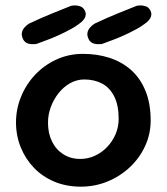

<svg xmlns="http://www.w3.org/2000/svg" viewBox="-20 -702 625 720"><path d="M283 -2Q229 -2 184.5 -20.5Q140 -39 108 -72Q76 -105 58 -149Q40 -193 40 -243Q40 -293 59 -339.5Q78 -386 112 -422Q146 -458 192 -479Q238 -500 291 -500Q345 -500 391 -485Q437 -470 471.5 -439.5Q506 -409 525.5 -361.5Q545 -314 545 -250Q545 -200 524.5 -155Q504 -110 467.5 -75.5Q431 -41 383.5 -21.5Q336 -2 283 -2ZM281 -106Q310 -106 336 -118Q362 -130 382 -151Q402 -172 413.5 -199Q425 -226 425 -256Q425 -307 408.5 -340Q392 -373 363 -388.5Q334 -404 296 -404Q268 -404 243 -390Q218 -376 199.5 -352.5Q181 -329 170.5 -300.5Q160 -272 160 -242Q160 -202 175 -171.5Q190 -141 217.5 -123.5Q245 -106 281 -106ZM116 -537Q116 -537 110.5 -536.5Q105 -536 96.5 -536.5Q88 -537 80 -541Q72 -545 67 -554Q60 -568 62 -579Q64 -590 71 -598Q78 -606 84 -610Q90 -614 90 -614Q139 -637 176.5 -652Q214 -667 246 -680Q246 -680 251.5 -681Q257 -682 265 -681.5Q273 -681 281.5 -678Q290 -675 296 -666Q302 -656 301.5 -647.5Q301 -639 297 -633Q293 -627 289.5 -623.5Q286 -620 286 -620Q268 -605 246 -593Q224 -581 201 -570.5Q178 -560 156.5 -552Q135 -544 116 -537ZM362 -537Q362 -537 356.5 -536.5Q351 -536 342.5 -536.5Q334 -537 326 -541Q318 -545 313 -554Q306 -568 308 -579Q310 -590 317 -598Q324 -606 330 -610Q336 -614 336 -614Q385 -637 422.5 -652Q460 -667 492 -680Q492 -680 497.5 -681Q503 -682 511 -681.5Q519 -681 527.5 -678Q536 -675 542 -666Q548 -656 547.5 -647.5Q547 -639 543 -633Q539 -627 535.5 -623.5Q532 -620 532 -620Q514 -605 492 -593Q470 -581 447 -570.5Q424 -560 402.5 -552Q381 -544 362 -537Z"/></svg>

Font: Sour Gummy Medium
Style: Regular
Weight: 500
Designer: Stefie Justprince
Foundry: Eifetstype
Version: Version 1.000